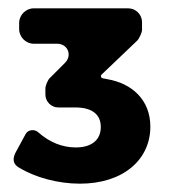

<svg xmlns="http://www.w3.org/2000/svg" viewBox="-20 -719 405 461"><path d="M224 -540 310 -622C314 -626 321 -641 321 -647V-666C321 -684 306 -699 288 -699H61C42 -699 26 -683 26 -664V-649C26 -630 42 -614 61 -614H117C143 -614 154 -586 136 -568L100 -532C95 -528 89 -513 89 -507V-492C89 -475 103 -461 120 -461H161C200 -461 222 -445 222 -414C222 -383 200 -365 162 -365C130 -365 99 -377 71 -402C63 -409 48 -408 42 -398L17 -352C10 -338 11 -325 25 -317C64 -293 119 -278 172 -278C275 -278 341 -335 341 -415C341 -479 297 -519 237 -529L227 -531C222 -532 221 -537 224 -540Z"/></svg>

Font: Trueno
Style: RoundBd
Weight: 700
Designer: Julieta Ulanovsky, Jasper
Foundry: Julieta Ulanovsky, Cannot Into Space Fonts
Version: Version 3.001